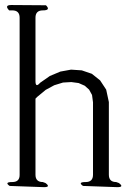

<svg xmlns="http://www.w3.org/2000/svg" viewBox="-20 -774 540 769"><path d="M352.5 -364.3 348.6 -393.6 336.9 -415 319.3 -430.7 294.9 -441.4 265.6 -445.3 232.4 -443.4 197.3 -432.6 163.1 -414.1 129.9 -386.7 122.1 -378.9V-74.2Q122.1 -44.9 151.4 -44.9L162.1 -41Q184.6 -24.4 156.2 -24.4L18.6 -29.3Q-3.9 -44.9 29.3 -44.9Q58.6 -44.9 58.6 -73.2V-703.1Q58.6 -732.4 29.3 -732.4H16.6Q-3.9 -753.9 25.4 -753.9L164.1 -752.9Q184.6 -732.4 151.4 -732.4Q122.1 -732.4 122.1 -703.1V-449.2Q122.1 -420.9 140.6 -442.4L179.7 -469.7L221.7 -487.3L264.6 -495.1L307.6 -492.2L347.7 -478.5L380.9 -452.1L405.3 -415L416 -365.2V-74.2Q416 -44.9 445.3 -44.9L456.1 -41Q478.5 -24.4 450.2 -24.4L312.5 -29.3Q290 -44.9 323.2 -44.9Q352.5 -44.9 352.5 -74.2Z"/></svg>

Font: B2 Hana
Style: Regular
Weight: 500
Version: 2020-08-05; (max)